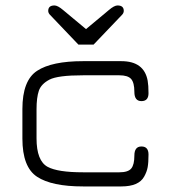

<svg xmlns="http://www.w3.org/2000/svg" viewBox="-20 -670 610 690"><path d="M316.4 -509.8H261.7L160.2 -616.2Q153.3 -623 153.3 -630.9Q153.3 -650.4 175.8 -650.4Q187.5 -650.4 207 -633.8L289.1 -565.4L371.1 -633.8Q390.6 -650.4 402.3 -650.4Q424.8 -650.4 424.8 -630.9Q424.8 -623 418 -616.2ZM416 0H278.3Q166 0 113.3 -34.7Q60.5 -69.3 60.5 -171.9V-278.3Q60.5 -380.9 113.3 -415.5Q166 -450.2 278.3 -450.2H416Q498 -450.2 510.7 -379.9Q513.7 -363.3 513.7 -335Q513.7 -306.6 488.3 -306.6Q462.9 -306.6 462.9 -339.8Q462.9 -373 451.2 -386.2Q439.5 -399.4 409.2 -399.4H278.3Q187.5 -399.4 157.7 -383.8Q127.9 -368.2 119.6 -343.8Q111.3 -319.3 111.3 -277.3V-172.9Q111.3 -91.8 151.4 -70.3Q187.5 -50.8 278.3 -50.8H409.2Q440.4 -50.8 451.7 -64.5Q462.9 -78.1 462.9 -110.8Q462.9 -143.6 488.3 -143.6Q513.7 -143.6 513.7 -114.7Q513.7 -85.9 510.7 -69.3Q507.8 -52.7 498 -35.2Q478.5 0 416 0Z"/></svg>

Font: Jura
Style: Book
Weight: 400
Version: Version 2.5